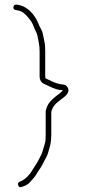

<svg xmlns="http://www.w3.org/2000/svg" viewBox="-20 -674 362 822"><path d="M37.6 -645C38.9 -653 44.9 -655.9 55.5 -653.8C66.2 -651.6 74 -649.4 79.1 -647C110.1 -632.4 133.6 -603.8 149.6 -561C152.3 -555.7 155.1 -550.2 158.2 -544.6C161.2 -539 164.2 -527.9 167.1 -511.5C168.1 -505.8 169.4 -499 171.1 -491C172.8 -483 173.6 -471 173.6 -455V-348C173.6 -345.3 173.9 -342.3 174.6 -339C175.3 -338.3 177.9 -337 182.6 -335C187.3 -333 192.9 -330.3 199.6 -327C216.9 -318.4 234 -313.4 251.1 -312C259.4 -311.3 265.9 -306.7 270.6 -298C276.9 -284.4 270.9 -270.7 252.6 -257C247.3 -253 239.4 -246.9 229 -238.8C218.6 -230.6 210.8 -221.5 205.6 -211.5C201.6 -203.8 199.6 -197.7 199.6 -193V-98C199.6 -82 198.3 -67.3 195.6 -54L185.1 -17.5C183.4 -11.8 180.9 -6 177.6 0C174.3 6 171.3 11.7 168.6 17C165.9 22.3 163.1 27.8 160.1 33.5C157.1 39.2 153.1 45.5 148.1 52.5C143.1 59.5 138.7 66.5 134.9 73.4C131 80.4 121.9 91.5 107.5 106.9C99.5 115.5 88.2 121.8 73.6 126C66.3 129.3 61.1 127.2 58.1 119.5C55.1 111.8 57.3 106.7 64.6 104C80 98.2 94.4 87 107.6 70.5C111.6 65.5 114.8 60.8 117.1 56.5C119.4 52.2 122.9 46.7 127.6 40C134.6 30 141.3 18.7 147.6 6C150.3 0.7 153.1 -4.8 156.1 -10.5C159.1 -16.2 161.9 -23.8 164.4 -33.3C167 -42.9 169.7 -52.4 172.6 -61.8C174.6 -68.3 175.6 -80.3 175.6 -98V-196C175.6 -202.7 179.3 -213.3 186.6 -228C194.5 -241.2 211.2 -256.8 236.6 -275C244.6 -281.7 248.6 -286 248.6 -288C231.1 -288 211.6 -293.7 190.1 -305C183.8 -308.3 177.3 -311.3 170.6 -314C156.6 -320 149.6 -331.3 149.6 -348V-455C149.6 -467.7 148.4 -479.8 146.1 -491.5C145.1 -496.5 144.1 -501.7 143.1 -507C142.1 -512.3 141.1 -517.3 140.1 -522C139.1 -526.7 137 -532.3 133.7 -538.9C130.4 -545.5 125.8 -556 120 -570.5C116.9 -578.1 110.4 -587.8 100.6 -599.5C95.3 -605.8 88.7 -612.2 80.9 -618.7C73.1 -625.1 62 -629.2 47.6 -631C39.6 -632.3 36.3 -637 37.6 -645Z"/></svg>

Font: Proton
Style: SeBdCnd
Weight: 500
Version: Version 1.017